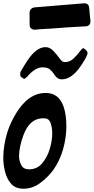

<svg xmlns="http://www.w3.org/2000/svg" viewBox="-32 -1144 571 1169"><path d="M180 -963Q168 -963 158.5 -970Q149 -977 148.5 -991.5Q148 -1006 148 -1064Q148 -1093 177 -1099L481 -1124Q508 -1124 511 -1097Q514 -1056 519 -1017Q519 -989 495 -984Q439 -981 380.5 -977.5Q322 -974 279 -970L210 -966ZM345 -661Q326 -661 315 -671Q304 -681 296 -694Q286 -710 271 -722Q256 -734 227 -734Q183 -734 136 -680H137Q119 -664 117 -664Q111 -664 96 -676Q91 -680 91 -692Q91 -703 93 -706L96 -712Q116 -747 138 -780Q191 -857 245 -857Q271 -857 292.5 -834.5Q314 -812 328 -792Q337 -780 344.5 -773Q352 -766 363 -766Q392 -766 414 -786Q436 -806 461 -839Q471 -851 474 -851Q477 -851 486.5 -843.5Q496 -836 498.5 -830.5Q501 -825 501 -821Q501 -803 461 -744Q405 -661 345 -661ZM111 5Q62 5 35.5 -25.5Q9 -56 -1.5 -99.5Q-12 -143 -12 -182Q-12 -260 14 -343Q32 -397 64 -451Q140 -578 246 -578Q325 -578 354 -498Q372 -448 372 -375Q372 -307 352.5 -237Q333 -167 293 -110Q260 -65 213 -30Q166 5 111 5ZM144 -113Q194 -113 225 -150Q256 -187 271 -237.5Q286 -288 286 -330Q286 -364 279 -384L280 -383Q276 -400 266.5 -412Q257 -424 231 -424Q149 -424 111 -322Q84 -248 84 -193Q84 -165 97.5 -139Q111 -113 144 -113Z"/></svg>

Font: Bangerz
Style: Regular
Weight: 400
Designer: vernon adams
Foundry: Vernon Adams
Version: Version 2.10;February 7, 2025;FontCreator 13.0.0.2683 64-bit